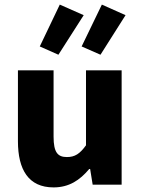

<svg xmlns="http://www.w3.org/2000/svg" viewBox="-20 -803 612 835"><path d="M213 12C280 12 327 -19 368 -68H372L383 0H509V-497H354V-171C327 -134 306 -120 271 -120C231 -120 213 -140 213 -209V-497H58V-189C58 -65 104 12 213 12ZM234 -565 344 -737 240 -783 153 -601ZM417 -565 526 -737 423 -783 335 -601Z"/></svg>

Font: Source Sans Pro
Style: Bold
Weight: 700
Designer: Paul D. Hunt
Foundry: Adobe Systems Incorporated
Version: Version 3.006;hotconv 1.0.111;makeotfexe 2.5.65597